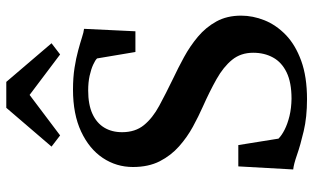

<svg xmlns="http://www.w3.org/2000/svg" viewBox="-217 -793 1020 626"><g transform="rotate(-90 293.0 -480.0)"><path d="M282.5 11Q224 11 178.5 0.2Q133 -10.5 101.5 -21.5Q70 -32.5 53.5 -34L63.5 -213H133L154 -82Q164.5 -71.5 183.2 -62Q202 -52.5 227.5 -46.2Q253 -40 284 -39.5Q337 -39.5 370 -55.5Q403 -71.5 418.5 -99.8Q434 -128 434 -164.5Q434 -205 411 -233.2Q388 -261.5 348 -284Q308 -306.5 257.5 -329Q227 -342.5 193 -361Q159 -379.5 129 -406Q99 -432.5 80.2 -469.2Q61.5 -506 61.5 -556.5Q61.5 -610.5 91 -654.8Q120.5 -699 177 -725.5Q233.5 -752 314 -752Q353 -752 384.8 -747Q416.5 -742 441.2 -735.2Q466 -728.5 483.8 -722.8Q501.5 -717 512 -716L504 -548.5H436.5L415.5 -673.5Q410 -679.5 395.2 -686.2Q380.5 -693 359 -697.8Q337.5 -702.5 311 -702.5Q265.5 -702.5 235.2 -688.8Q205 -675 190 -650.2Q175 -625.5 175 -592Q175 -549 198 -520.8Q221 -492.5 260.8 -471Q300.5 -449.5 350 -425.5Q384 -409.5 419.8 -390Q455.5 -370.5 486.2 -344.8Q517 -319 536 -284.5Q555 -250 555 -204Q555 -165.5 539.8 -127.5Q524.5 -89.5 492.2 -58.2Q460 -27 408 -8Q356 11 282.5 11ZM164.5 -794 128 -822 254.5 -969.5H339L465 -822L428.5 -794L296.5 -893.5Z"/></g></svg>

Font: Merriweather 48pt SemiBold
Style: Regular
Weight: 600
Version: Version 2.100